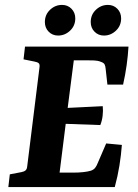

<svg xmlns="http://www.w3.org/2000/svg" viewBox="-20 -763 561 783"><path d="M418 -418 411 -481Q410 -494 406.5 -500.5Q403 -507 391 -511Q379 -516 363.5 -516.5Q348 -517 334 -517H281L256 -323L399 -330Q401 -311 398.5 -290.5Q396 -270 389 -253L248 -258L223 -59H278Q300 -59 319 -61Q338 -63 351 -67Q362 -71 368 -78.5Q374 -86 379 -99L413 -178L477 -172Q474 -131 467 -87.5Q460 -44 448 0H14L20 -52L67 -61Q78 -63 84 -68Q90 -73 91 -85L141 -488Q143 -501 137.5 -505.5Q132 -510 120 -512L76 -521L82 -573H504Q502 -537 496.5 -497.5Q491 -458 482 -418ZM404 -618Q381 -618 365.5 -633.7Q350 -649.4 350 -673Q350 -703 371 -723Q392 -743 420.1 -743Q443 -743 458.5 -727.3Q474 -711.6 474 -688Q474 -658 452.9 -638Q431.7 -618 404 -618ZM217 -618Q194 -618 178.5 -633.7Q163 -649.4 163 -673Q163 -703 184 -723Q205 -743 233.1 -743Q256 -743 271.5 -727.3Q287 -711.6 287 -688Q287 -658 265.9 -638Q244.7 -618 217 -618Z"/></svg>

Font: Rasa
Style: Italic
Weight: 400
Italic angle: -7.10001°
Designer: Anna Giedrys (Yrsa+Rasa design), David Brezina (Yrsa art-direction, Rasa art-direction, design)
Foundry: Rosetta Type Foundry
Version: Version 2.004